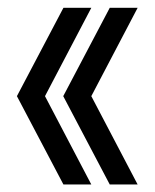

<svg xmlns="http://www.w3.org/2000/svg" viewBox="-20 -582 406 504"><path d="M219.7 -97.7H146.5L24.4 -329.6L146.5 -561.5H219.7L98.1 -329.6ZM341.3 -97.7H268.1L146 -329.6L268.1 -561.5H341.3L219.7 -329.6Z"/></svg>

Font: Alegre Sans
Style: Regular
Weight: 400
Width: 3
Designer: GrandChaos9000
Version: Version 1.2.6 - August 1, 2014